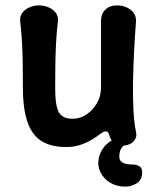

<svg xmlns="http://www.w3.org/2000/svg" viewBox="-20 -533 581 713"><path d="M485 -43Q490 -22 475 -7Q460 8 431 8Q413 8 402.5 -2Q392 -12 387 -27Q385 -37 381 -41.5Q377 -46 370 -45Q363 -44 351.5 -35Q340 -26 322 -15Q304 -4 280 4.5Q256 13 225 13Q140 13 102.5 -39Q65 -91 65 -207Q65 -249 64.5 -289.5Q64 -330 62 -370.5Q60 -411 55 -453Q53 -472 62.5 -485Q72 -498 89 -505.5Q106 -513 124 -513Q144 -513 161 -505.5Q178 -498 187.5 -485Q197 -472 195 -453Q190 -411 188 -370.5Q186 -330 185.5 -289.5Q185 -249 185 -207Q185 -161 191 -136Q197 -111 211.5 -101.5Q226 -92 250 -92Q277 -92 300.5 -107.5Q324 -123 339.5 -149Q355 -175 355 -207Q355 -249 355 -289.5Q355 -330 355 -371Q355 -412 355 -454Q355 -481 371 -497Q387 -513 414 -513Q434 -513 450.5 -505.5Q467 -498 476.5 -485Q486 -472 485 -453Q481 -401 478 -343.5Q475 -286 474 -229.5Q473 -173 475.5 -125Q478 -77 485 -43ZM446 160Q414 160 390 146Q366 132 353.5 107.5Q341 83 347 53Q352 33 362.5 18Q373 3 388.5 -7.5Q404 -18 424 -23L457 -31L470 -10Q470 -10 458 -5Q446 0 434.5 12.5Q423 25 423 48Q423 62 432 68.5Q441 75 453 76.5Q465 78 475 78Q487 78 497.5 84.5Q508 91 508 106Q508 135 488 147.5Q468 160 446 160Z"/></svg>

Font: Winky Sans Medium
Style: Regular
Weight: 500
Designer: Simon Atzbach
Foundry: typofactur
Version: Version 1.205